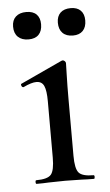

<svg xmlns="http://www.w3.org/2000/svg" viewBox="-46 -595 361 628"><g transform="rotate(-5 135.0 -281.5)"><path d="M49 -12Q86 -12 97.5 -25.5Q109 -39 109 -81V-266Q109 -301 102 -316.5Q95 -332 77 -332Q61 -332 34 -319H33Q29 -319 27 -324.5Q25 -330 29 -331L165 -394L169 -395Q172 -395 175.5 -392Q179 -389 179 -385Q179 -378 178 -345Q177 -312 177 -267V-81Q177 -39 188.5 -25.5Q200 -12 237 -12Q240 -12 240 -6Q240 0 237 0Q213 0 198 -1L143 -2L88 -1Q73 0 49 0Q46 0 46 -6Q46 -12 49 -12ZM17 -519Q17 -540 29.5 -551.5Q42 -563 64 -563Q86 -563 97.5 -551.5Q109 -540 109 -519Q109 -497 97.5 -485Q86 -473 64 -473Q42 -473 29.5 -485Q17 -497 17 -519ZM164 -519Q164 -540 176 -551.5Q188 -563 210 -563Q231 -563 242.5 -551.5Q254 -540 254 -519Q254 -497 242.5 -485Q231 -473 210 -473Q188 -473 176 -485Q164 -497 164 -519Z"/></g></svg>

Font: Cormorant Infant Medium
Style: Regular
Weight: 500
Designer: Christian Thalmann (Catharsis Fonts)
Foundry: Catharsis Fonts
Version: Version 4.000